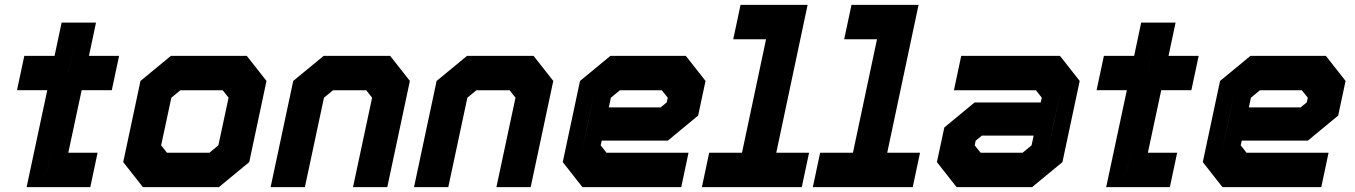

<svg xmlns="http://www.w3.org/2000/svg" viewBox="-20 -770 5576 790"><path d="M89.5 0 174.5 -399H50L80 -540H204.5L233.5 -677H375L346 -540H470L440 -399H316L261 -141.5H381.5L351.5 0ZM175.5 -71.5H304.5V-71H175.5L260.5 -471H392V-470.5H260.5L291 -614.5L260.5 -471H128.5L129 -471.5H261Z M568 0 487 -103 558 -437 683 -540H995.5L1076.5 -437L1005.5 -103L880.5 0ZM623 -71H861.5L942 -141L998 -403L946.5 -470H704L623.5 -403L567.5 -141ZM623 -71 567.5 -141 623.5 -403 704 -470H946.5L998 -403L942 -141L861.5 -71ZM667 -141.5H841.5L878.5 -172L920.5 -368L896.5 -398.5H722L685 -368L643 -172Z M1093.5 0 1186.5 -437 1311.5 -540H1585.5L1666.5 -437L1573.5 0H1432.5L1511 -368L1487 -398.5H1350L1313 -368L1234.5 0ZM1180 -71H1179.5L1249 -396L1338.5 -470H1532L1589.5 -397L1520 -71H1519.5L1589 -397L1532 -470H1338.5L1249.5 -396Z M1683.5 0 1776.5 -437 1901.5 -540H2175.5L2256.5 -437L2163.5 0H2022.5L2101 -368L2077 -398.5H1940L1903 -368L1824.5 0ZM1770 -71H1769.5L1839 -396L1928.5 -470H2122L2179.5 -397L2110 -71H2109.5L2179 -397L2122 -470H1928.5L1839.5 -396Z M2802 -540 2883 -437 2852.5 -294.5 2728 -191.5H2456L2451.5 -172L2475.5 -141.5H2813L2783 0H2376.5L2295.5 -103L2366.5 -437L2491.5 -540ZM2750.5 -471 2801.5 -408 2781.5 -315 2717.5 -262H2399L2429 -403L2512 -471ZM2750.5 -471H2512L2429 -403L2372 -137L2423.5 -73H2736H2423.5L2372 -137L2399 -262H2717.5L2781.5 -315L2801.5 -408ZM2703 -398.5H2530.5L2493.5 -368L2485 -328H2698L2723.5 -349L2727.5 -368Z M2868 0 2898 -141.5H3033L3132 -608.5H2997L3027 -750H3303L3174 -141.5H3309L3279 0ZM2946 -71H3231.5H3086L3215 -679.5H3075H3215L3086 -71H2946Z M3324.5 0 3354.5 -141.5H3489.5L3588.5 -608.5H3453.5L3483.5 -750H3759.5L3630.5 -141.5H3765.5L3735.5 0ZM3402.5 -71H3688H3542.5L3671.5 -679.5H3531.5H3671.5L3542.5 -71H3402.5Z M3916 0 3835 -103 3865.5 -245.5 3990 -348.5H4262L4266.5 -368L4242.5 -398.5H3905L3935 -540H4341.5L4422.5 -437L4351.5 -103L4226.5 0ZM3967.5 -69 3916.5 -132 3936.5 -225 4000.5 -278H4319L4289 -137L4206 -69ZM3967.5 -69H4206L4289 -137L4346 -403L4294.5 -467H3982H4294.5L4346 -403L4319 -278H4000.5L3936.5 -225L3916.5 -132ZM4015 -141.5H4187.5L4224.5 -172L4233 -212H4020L3994.5 -191L3990.5 -172Z M4531.5 0 4616.5 -399H4492L4522 -540H4646.5L4675.5 -677H4817L4788 -540H4912L4882 -399H4758L4703 -141.5H4823.5L4793.5 0ZM4617.5 -71.5H4746.5V-71H4617.5L4702.5 -471H4834V-470.5H4702.5L4733 -614.5L4702.5 -471H4570.5L4571 -471.5H4703Z M5435.5 -540 5516.5 -437 5486 -294.5 5361.5 -191.5H5089.5L5085 -172L5109 -141.5H5446.5L5416.5 0H5010L4929 -103L5000 -437L5125 -540ZM5384 -471 5435 -408 5415 -315 5351 -262H5032.5L5062.5 -403L5145.5 -471ZM5384 -471H5145.5L5062.5 -403L5005.5 -137L5057 -73H5369.5H5057L5005.5 -137L5032.5 -262H5351L5415 -315L5435 -408ZM5336.5 -398.5H5164L5127 -368L5118.5 -328H5331.5L5357 -349L5361 -368Z"/></svg>

Font: Tourney Thin Black
Style: Italic
Weight: 900
Italic angle: -12°
Version: Version 1.015